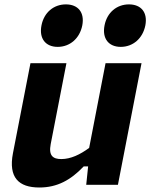

<svg xmlns="http://www.w3.org/2000/svg" viewBox="-20 -822 669 854"><path d="M115.5 -541 37.5 -140C17 -32.5 63 12 155 12C234.5 12 294.5 -21 352.5 -82H372L363.5 0H504.5L609.5 -541H449.5L376.5 -164C336 -134.5 295 -114.5 252.5 -114.5C216 -114.5 195.5 -129 205.5 -181L275.5 -541ZM236.5 -613.5C291 -613.5 334.5 -651 346 -709C357 -766.5 327.5 -802.5 273 -802.5C219 -802.5 175.5 -766.5 164.5 -709C153 -651 182.5 -613.5 236.5 -613.5ZM517 -613.5C571.5 -613.5 615 -651 626.5 -709C637.5 -766.5 608 -802.5 553.5 -802.5C499.5 -802.5 456 -766.5 445 -709C433.5 -651 463 -613.5 517 -613.5Z"/></svg>

Font: Monaspace Neon ExtraBold
Style: Italic
Weight: 800
Italic angle: -11°
Designer: Riley Cran & the Lettermatic Team
Foundry: Lettermatic
Version: Version 1.200 (Monaspace Neon)